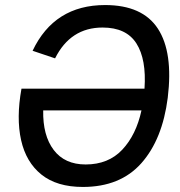

<svg xmlns="http://www.w3.org/2000/svg" viewBox="-20 -730 712 760"><path d="M308 10Q205 10 144 -39Q83 -88 63.5 -175.5Q44 -263 65 -379H552Q560 -495 520 -558Q480 -621 386 -621Q259 -621 198 -499L109 -529Q195 -710 396 -710Q544 -710 605 -616.5Q666 -523 644 -343Q623 -178 539.5 -84Q456 10 308 10ZM319 -79Q409 -79 464 -137.5Q519 -196 540 -293H151Q149 -194 192.5 -136.5Q236 -79 319 -79Z"/></svg>

Font: Haskoy Medium
Style: Italic
Weight: 500
Designer: Ertekin Erdin
Foundry: Ertekin Erdin
Version: Version 2.000; ttfautohint (v1.8.4.7-5d5b)